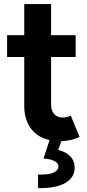

<svg xmlns="http://www.w3.org/2000/svg" viewBox="-20 -700 438 963"><path d="M15.6 -523.4H101.6V-679.7H236.3V-523.4H359.4V-414.1H236.3V-176.8Q236.3 -143.1 252.7 -126.7Q269 -110.4 294.9 -110.4Q316.9 -110.4 335 -120.1L378.9 -13.7Q341.3 6.3 287.6 7.8L272 51.8Q310.5 61.5 332.5 84.2Q354.5 106.9 354.5 141.1Q354.5 189.5 308.6 217Q262.7 244.6 170.9 243.7V175.3Q222.2 177.2 247.6 166.3Q272.9 155.3 272.9 134.3Q272.9 118.7 253.2 107.9Q233.4 97.2 198.2 95.2L228.5 2.4Q167 -11.2 134.3 -56.6Q101.6 -102.1 101.6 -168.9V-414.1H15.6Z"/></svg>

Font: Reddit Sans
Style: Bold
Weight: 700
Designer: Stephen Hutchings
Foundry: Reddit
Version: Version 1.013